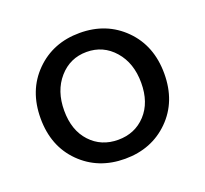

<svg xmlns="http://www.w3.org/2000/svg" viewBox="-97 -625 800 750"><g transform="rotate(-20 303.0 -250.5)"><path d="M487 -61.5Q414 11 303 11Q192 11 119 -61.5Q46 -134 46 -250Q46 -366 119 -439Q192 -512 303 -512Q414 -512 487 -439Q560 -366 560 -250Q560 -134 487 -61.5ZM188 -116.5Q233 -68 303 -68Q373 -68 418 -116.5Q463 -165 463 -247Q463 -329 417.5 -381Q372 -433 303 -433Q234 -433 188.5 -381Q143 -329 143 -247Q143 -165 188 -116.5Z"/></g></svg>

Font: Belgrano
Style: Regular
Weight: 400
Designer: Daniel Hernandez
Foundry: Daniel Hernndez
Version: Version 1.003